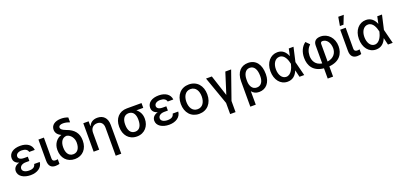

<svg xmlns="http://www.w3.org/2000/svg" viewBox="26 -2016 7218 3460"><g transform="rotate(-20 3634.5 -286.0)"><path d="M46.9 -148.1C46.9 -52.6 146.3 9.9 278.4 9.9C406.2 9.9 500.7 -53.3 510.3 -158.4H403.4C392 -104.4 354 -78.1 278.8 -78.1C201.7 -78.1 153.8 -110.4 153.8 -155.5C153.8 -204.9 202.4 -239 271.3 -239H340.6V-321H271.3C198.9 -321 161.9 -348 161.6 -389.2C161.9 -433.2 204.5 -465.6 274.9 -465.6C341.3 -465.6 384.2 -438.2 393.5 -393.1H500.7C490.1 -493.3 403.1 -552.6 277.3 -552.6C147 -552.6 56.8 -494 56.5 -393.1C56.8 -346.9 79.9 -296.2 158.7 -273.8C73.2 -251.4 46.9 -197.4 46.9 -148.1Z M625.7 -545.5V-141C625.7 -33 679 6.7 755.3 6.7C789.1 6.7 814.6 1.1 832.4 -4.6V-94.5C824.2 -92.3 806.5 -88.8 790.8 -88.8C758.5 -88.8 730.1 -98.4 729.8 -147L730.5 -545.5Z M942.8 -617.9C942.8 -557.2 979 -511.4 1040.5 -484.4L1040.8 -481.5C953.5 -459.9 882.5 -369.3 882.5 -258.5V-248.6C882.5 -100.5 973.7 9.9 1127.5 9.9C1278.1 9.9 1370.4 -101.6 1370.4 -251.4V-261.4C1370.4 -393.5 1303.6 -485.1 1153.8 -537.3C1074.2 -566.1 1056.5 -594.1 1056.5 -617.5C1056.5 -648.1 1085.6 -669 1141 -669C1188.2 -669 1239.7 -654.1 1268.1 -642.8V-736.2C1223 -752.5 1185.4 -760.7 1136 -760.7C1015.6 -760.7 942.5 -703.8 942.8 -617.9ZM997.2 -254.3V-263.5C997.2 -357.6 1038.7 -436.1 1127.5 -436.1C1204.5 -420.5 1255.7 -339.8 1255.7 -263.5V-254.3C1255.7 -158.4 1214.8 -81.7 1127.5 -81.7C1038.4 -81.7 997.2 -158.7 997.2 -254.3Z M1592.3 -323.9C1592.3 -410.9 1646.3 -460.6 1719.5 -460.6C1791.9 -460.6 1835.2 -413 1835.2 -334.2V204.5H1941.4V-346.9C1941.4 -482.2 1867.5 -552.6 1755.7 -552.6C1674 -552.6 1620 -514.9 1594.8 -456.7H1588.1V-545.5H1486.2V0H1592.3Z M2071.7 -269.9V-258.5C2071.7 -106.2 2161.2 9.9 2316.1 9.9C2468.4 9.9 2556.1 -106.9 2556.1 -238.6V-248.6C2556.1 -328.8 2519.9 -395.6 2464.1 -436.8H2596.6V-528.4H2314.6C2160.9 -528.4 2071.7 -416.5 2071.7 -269.9ZM2187.1 -258.5V-269.9C2187.1 -359.4 2224.1 -436.8 2314.6 -436.8C2405.2 -436.8 2440.7 -359.4 2440.7 -269.9V-258.5C2440.7 -162.6 2405.2 -81.7 2316.1 -81.7C2223.4 -81.7 2187.1 -162.6 2187.1 -258.5Z M2703.1 -148.1C2703.1 -52.6 2802.6 9.9 2934.7 9.9C3062.5 9.9 3157 -53.3 3166.5 -158.4H3059.7C3048.3 -104.4 3010.3 -78.1 2935 -78.1C2858 -78.1 2810 -110.4 2810 -155.5C2810 -204.9 2858.7 -239 2927.6 -239H2996.8V-321H2927.6C2855.1 -321 2818.2 -348 2817.8 -389.2C2818.2 -433.2 2860.8 -465.6 2931.1 -465.6C2997.5 -465.6 3040.5 -438.2 3049.7 -393.1H3157C3146.3 -493.3 3059.3 -552.6 2933.6 -552.6C2803.3 -552.6 2713.1 -494 2712.7 -393.1C2713.1 -346.9 2736.2 -296.2 2815 -273.8C2729.4 -251.4 2703.1 -197.4 2703.1 -148.1Z M3510.3 11C3664.1 11 3764.6 -101.6 3764.6 -270.2C3764.6 -440 3664.1 -552.6 3510.3 -552.6C3356.5 -552.6 3256 -440 3256 -270.2C3256 -101.6 3356.5 11 3510.3 11ZM3363.3 -270.6C3363.3 -375 3410.2 -463.8 3510.7 -463.8C3610.4 -463.8 3657.3 -375 3657.3 -270.6C3657.3 -165.8 3610.4 -78.1 3510.7 -78.1C3410.2 -78.1 3363.3 -165.8 3363.3 -270.6Z M3839.8 -545.5 4029.5 -9.2V204.5H4133.2V-9.2L4321.4 -545.5H4209.9L4082.4 -143.1L3951.3 -545.5Z M4416.9 -282.7V203.1H4521.7L4520.6 -55.4C4552.9 -13.8 4596.6 9.9 4660.5 9.9C4796.5 9.9 4880.3 -96.6 4880.3 -248.6V-258.5C4880.3 -430.8 4801.1 -552.6 4646 -552.6C4512.4 -552.6 4416.9 -462 4416.9 -282.7ZM4519.5 -279.1C4518.8 -368.3 4554.7 -458.8 4644.5 -458.8C4735.4 -458.8 4773.4 -370.7 4773.4 -258.5V-248.6C4773.4 -160.2 4736.9 -80.3 4647.4 -80.3C4552.9 -80.3 4522.4 -169.4 4519.9 -236.5Z M5203.8 11.4C5304 12.4 5365.8 -48.7 5400.2 -133.2H5402L5433.6 0H5524.5L5455.3 -272.7L5517.4 -545.5H5426.8L5398.1 -410.5H5397C5363.6 -494.7 5304.3 -552.6 5208.5 -552.6C5073.5 -552.6 4975.1 -437.5 4975.1 -272.7C4975.1 -106.9 5067.1 10.3 5203.8 11.4ZM5079.9 -272C5079.9 -383.5 5134.9 -462.4 5216.6 -462.4C5316.1 -462.4 5353.7 -344.1 5368.3 -274.1L5368.6 -272.7L5368.3 -271.3C5353 -201 5307.2 -79.9 5211.3 -79.9C5132.5 -79.9 5079.9 -161.9 5079.9 -272Z M5900.6 -428.3V-85.6C5778.8 -105.5 5732.6 -193.9 5732.6 -290.5C5734.7 -374.3 5762.4 -435.4 5814.6 -484.7L5747.5 -552.6C5671.5 -498.6 5627.5 -404.5 5627.8 -290.5C5627.8 -141.7 5699.9 -11.7 5900.6 7.5V204.5H6003.6V7.8C6209.2 -9.6 6284.4 -137.4 6284.4 -277.3C6284.4 -437.5 6176.8 -552.6 6037.3 -552.6C5951 -552.6 5900.6 -512.1 5900.6 -428.3ZM6003.6 -84.9V-422.9C6003.6 -445.7 6016 -463.1 6040.8 -463.1C6126.1 -463.1 6177.9 -379.6 6180.4 -277.3C6180.4 -186.4 6128.2 -102.3 6003.6 -84.9Z M6413.4 -545.5V-141C6413.4 -33 6466.6 6.7 6543 6.7C6576.7 6.7 6602.3 1.1 6620 -4.6V-94.5C6611.9 -92.3 6594.1 -88.8 6578.5 -88.8C6546.2 -88.8 6517.8 -98.4 6517.4 -147L6518.1 -545.5ZM6431.1 -610.1H6499.6L6565.3 -777H6459.9Z M6900.9 11.4C7001.1 12.4 7062.9 -48.7 7097.3 -133.2H7099.1L7130.7 0H7221.6L7152.3 -272.7L7214.5 -545.5H7123.9L7095.2 -410.5H7094.1C7060.7 -494.7 7001.4 -552.6 6905.5 -552.6C6770.6 -552.6 6672.2 -437.5 6672.2 -272.7C6672.2 -106.9 6764.2 10.3 6900.9 11.4ZM6777 -272C6777 -383.5 6832 -462.4 6913.7 -462.4C7013.1 -462.4 7050.8 -344.1 7065.3 -274.1L7065.7 -272.7L7065.3 -271.3C7050.1 -201 7004.3 -79.9 6908.4 -79.9C6829.5 -79.9 6777 -161.9 6777 -272Z"/></g></svg>

Font: Magic Ui Pro Medium
Style: Regular
Weight: 500
Designer: Stefan Endress, Andreas Faust
Version: Version 1.000;FEAKit 1.0